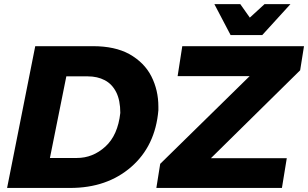

<svg xmlns="http://www.w3.org/2000/svg" viewBox="-20 -928 1521 948"><path d="M1275 -755H1118.5L1038.5 -907.5H1166.5L1213.5 -841L1286 -907.5H1414ZM326.5 0H15L154 -700H439.5Q547 -700 618.5 -661Q693 -619 727.5 -550.8Q762 -482.5 762 -401.5V-383.5Q747 -207.5 627.8 -103.8Q508.5 0 326.5 0ZM1372 0H752L771 -119L1212.5 -552H857L880 -700H1481L1462 -581L1021.5 -147H1396ZM359.5 -148Q438.5 -148 500.2 -204.2Q562 -260.5 574 -370.5Q574 -432.5 553.8 -472.8Q533.5 -513 497.2 -532Q461 -551 413.5 -551H307.5L226.5 -148Z"/></svg>

Font: Argentum Sans
Style: Bold Italic
Weight: 700
Italic angle: -11°
Designer: Julieta Ulanovsky (font), Cristiano Sobral (main changes and remaster)
Foundry: Julieta Ulanovsky (font), Cristiano Sobral (main changes and remaster)
Version: Version 2.007;June 15, 2022;FontCreator 14.0.0.2814 64-bit; 